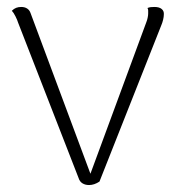

<svg xmlns="http://www.w3.org/2000/svg" viewBox="-20 -523 510 552"><path d="M236 9Q225 9 217 4Q209 -1 206 -11L32 -458Q30 -465 24.5 -476Q19 -487 14 -492Q20 -498 26.5 -500.5Q33 -503 41 -503Q51 -503 58 -498.5Q65 -494 68 -485L245 -10H235L401 -460Q403 -465 404.5 -472Q406 -479 406 -484Q406 -488 406 -492.5Q406 -497 404 -500Q409 -502 413.5 -502.5Q418 -503 424 -503Q438 -503 445 -497Q452 -491 451 -481Q451 -475 449 -466.5Q447 -458 444 -451L266 -1Q251 9 236 9Z"/></svg>

Font: Arima ExtraLight
Style: Regular
Weight: 250
Designer: Joana Correia and Natanael Gama
Foundry: NDISCOVER
Version: Version 1.101;gftools[0.9.23]